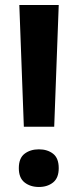

<svg xmlns="http://www.w3.org/2000/svg" viewBox="-20 -734 310 765"><path d="M196 -229H75L57 -714H214ZM55 -64Q55 -104 78 -121.5Q101 -139 135 -139Q169 -139 191.5 -121.5Q214 -104 214 -64Q214 -25 191.5 -7Q169 11 135 11Q101 11 78 -7Q55 -25 55 -64Z"/></svg>

Font: Noto Sans Thai Looped UI Condensed
Style: Bold
Weight: 700
Width: 3
Designer: Cadson Demak Team
Foundry: Cadson Demak Co., Ltd.
Version: Version 1.000